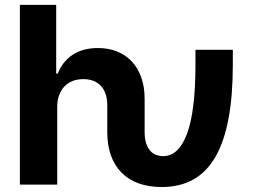

<svg xmlns="http://www.w3.org/2000/svg" viewBox="-20 -747 1023 777"><path d="M60.4 0V-727.3H207.4V-449.2H213.8Q232.6 -497.5 273.6 -525Q314.6 -552.6 376.8 -552.6Q419.4 -552.6 454.2 -538.5Q489 -524.5 513.7 -497.9Q538.4 -471.2 551.8 -433.2Q565.3 -395.2 565.3 -347.3V-212.4Q565.3 -184.7 571.7 -166Q578.1 -147.4 588.6 -136Q599.1 -124.6 612.6 -119.9Q626.1 -115.1 639.9 -115.1Q703.5 -115.1 737.2 -206.7Q771 -298.3 771 -485.1V-545.5H922.2V-485.1Q922.2 -360.1 904.8 -267Q887.4 -174 851.9 -112.4Q816.4 -50.8 762.1 -20.4Q707.7 9.9 634.2 9.9Q582 9.9 541 -5Q500 -19.9 471.8 -48.5Q443.5 -77.1 428.8 -118.4Q414.1 -159.8 414.1 -212.4V-320.3Q414.1 -371.1 388.7 -399Q363.3 -426.8 316.8 -426.8Q293.7 -426.8 274.3 -419.4Q255 -411.9 241.1 -397.5Q227.3 -383.2 219.5 -362.4Q211.6 -341.6 211.6 -315.3V0Z"/></svg>

Font: Cannonade
Style: Bold
Weight: 700
Designer: Rasmus Andersson
Foundry: rsms
Version: Version 3.012;git-f93a4a705